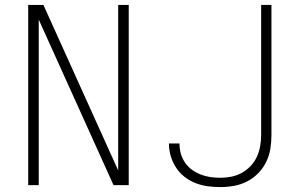

<svg xmlns="http://www.w3.org/2000/svg" viewBox="-20 -755 1240 783"><path d="M138 0H95V-735H157L462 -60V-735H505V0H443L138 -675ZM878 8Q852 8 826.5 4.5Q801 1 777 -8.5Q753 -18 732.5 -34Q712 -50 698 -71.5Q684 -93 676.5 -118Q669 -143 669 -168V-170H712V-169Q712 -148 717.5 -128.5Q723 -109 734.5 -92Q746 -75 762.5 -63Q779 -51 798 -43.5Q817 -36 837.5 -33Q858 -30 878 -30Q901 -30 923.5 -34.5Q946 -39 966 -50Q986 -61 1002 -78Q1018 -95 1027.5 -115.5Q1037 -136 1041 -159Q1045 -182 1045 -205V-735H1087V-205Q1087 -176 1082.5 -148Q1078 -120 1065.5 -94.5Q1053 -69 1033 -48.5Q1013 -28 987.5 -15Q962 -2 934 3Q906 8 878 8Z"/></svg>

Font: Iosevka Aile Extralight
Style: Regular
Weight: 200
Designer: Belleve Invis
Foundry: Belleve Invis
Version: Version 31.1.0; ttfautohint (v1.8.4)